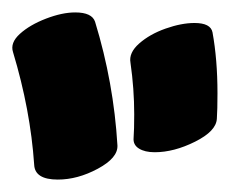

<svg xmlns="http://www.w3.org/2000/svg" viewBox="-20 -790 370 309"><path d="M73 -501Q36 -501 35 -525Q29 -613 1 -706Q-4 -721 12 -735.5Q28 -750 54 -760Q80 -770 101 -770Q128 -770 133 -755Q163 -657 169 -556Q170 -536 137.5 -518.5Q105 -501 73 -501ZM229 -545Q213 -545 203.5 -551Q194 -557 195 -568Q196 -581 196 -606Q196 -647 190 -689Q187 -705 204 -720Q221 -735 246.5 -744Q272 -753 293 -753Q319 -753 322 -738Q330 -694 330 -640Q330 -613 329 -599Q328 -579 294 -562Q260 -545 229 -545Z"/></svg>

Font: Sedgwick Ave Display
Style: Regular
Weight: 400
Designer: Kevin Burke, Pedro Vergani
Foundry: Google, Inc.
Version: Version 1.000